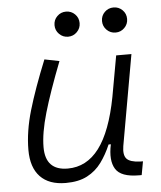

<svg xmlns="http://www.w3.org/2000/svg" viewBox="-53 -770 691 826"><g transform="rotate(-5 293.0 -357.0)"><path d="M198.2 10.3Q126 10.3 87.9 -29.5Q49.8 -69.3 49.8 -145Q49.8 -224.6 76.4 -315.2Q103 -405.8 152.3 -527.3L216.3 -514.6Q166 -385.3 140.9 -298.8Q115.7 -212.4 115.7 -150.9Q115.7 -50.8 211.9 -50.8Q293.5 -50.8 347.4 -122.1Q401.4 -193.4 429.7 -341.3L461.4 -517.6H527.3L458 -126.5Q451.7 -88.4 466.1 -72Q480.5 -55.7 523.4 -53.7H536.6L525.9 4.9H514.6Q436.5 4.9 413.6 -32.5Q390.6 -69.8 405.3 -138.7H395.5Q377.4 -96.2 352.8 -62.5Q328.1 -28.8 291 -9.3Q253.9 10.3 198.2 10.3ZM262.7 -615.7Q240.2 -615.7 224.4 -631.6Q208.5 -647.5 208.5 -669.9Q208.5 -692.9 224.4 -708.5Q240.2 -724.1 262.7 -724.1Q285.2 -724.1 301 -708.5Q316.9 -692.9 316.9 -669.9Q316.9 -647.5 301 -631.6Q285.2 -615.7 262.7 -615.7ZM467.8 -615.7Q445.3 -615.7 429.4 -631.6Q413.6 -647.5 413.6 -669.9Q413.6 -692.9 429.4 -708.5Q445.3 -724.1 467.8 -724.1Q490.2 -724.1 506.1 -708.5Q522 -692.9 522 -669.9Q522 -647.5 506.1 -631.6Q490.2 -615.7 467.8 -615.7Z"/></g></svg>

Font: Cascadia Mono Light
Style: Italic
Weight: 300
Italic angle: -10°
Monospace: yes
Designer: Aaron Bell
Foundry: Saja Typeworks
Version: Version 2404.023; ttfautohint (v1.8.4)